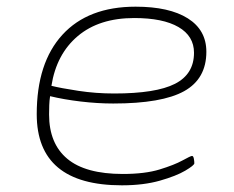

<svg xmlns="http://www.w3.org/2000/svg" viewBox="-20 -549 700 575"><path d="M345 6Q90 6 90 -207Q90 -361 167 -445Q244 -529 386 -529Q487 -529 542.5 -494Q598 -459 598 -394Q598 -313 531.5 -276Q465 -239 319 -239Q272 -239 221.5 -245Q171 -251 130 -261Q128 -248 127.5 -234Q127 -220 127 -206Q127 -119 181.5 -73.5Q236 -28 348 -28Q414 -28 458 -41.5Q502 -55 526.5 -68.5Q551 -82 555 -82Q559 -82 560.5 -74Q562 -66 562 -60Q562 -54 535 -38Q508 -22 459 -8Q410 6 345 6ZM322 -269Q447 -269 504 -298Q561 -327 561 -391Q561 -441 514.5 -468Q468 -495 382 -495Q277 -495 213 -441Q149 -387 134 -292Q162 -285 214.5 -277Q267 -269 322 -269Z"/></svg>

Font: Asap Expanded Expanded Thin
Style: Italic
Weight: 100
Width: 7
Italic angle: -6°
Designer: Pablo Cosgaya
Foundry: Omnibus-Type
Version: Version 3.001; ttfautohint (v1.8.4.7-5d5b)